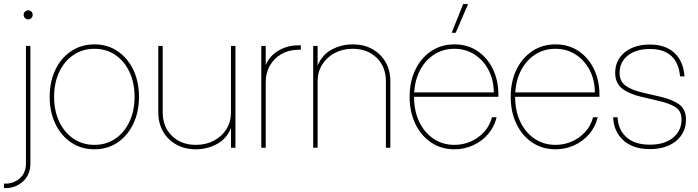

<svg xmlns="http://www.w3.org/2000/svg" viewBox="-63 -748 3532 972"><path d="M68.4 -515.6H90.8V79.1Q90.8 136.7 53.5 170.4Q16.1 204.1 -34.2 204.1H-43V181.6H-34.2Q6.3 181.6 37.4 154.3Q68.4 127 68.4 79.1ZM79.6 -649.9Q70.3 -649.9 63.5 -656.7Q56.6 -663.6 56.6 -672.9Q56.6 -682.6 63.5 -689.2Q70.3 -695.8 79.6 -695.8Q89.4 -695.8 95.9 -689.2Q102.5 -682.6 102.5 -672.9Q102.5 -663.6 95.9 -656.7Q89.4 -649.9 79.6 -649.9Z M415 7.8Q348.6 7.8 297.4 -26.6Q246.1 -61 217.3 -121.1Q188.5 -181.2 188.5 -257.8Q188.5 -335 217.3 -394.8Q246.1 -454.6 297.4 -489Q348.6 -523.4 415 -523.4Q481.4 -523.4 532.2 -489Q583 -454.6 611.8 -394.8Q640.6 -335 640.6 -257.8Q640.6 -181.2 611.8 -121.1Q583 -61 532.2 -26.6Q481.4 7.8 415 7.8ZM415 -14.6Q474.6 -14.6 520.5 -45.7Q566.4 -76.7 592.3 -131.6Q618.2 -186.5 618.2 -257.8Q618.2 -329.1 592.3 -384Q566.4 -439 520.5 -470Q474.6 -501 415 -501Q355.5 -501 309.3 -470Q263.2 -439 237.1 -384Q210.9 -329.1 210.9 -257.8Q210.9 -186.5 237.1 -131.6Q263.2 -76.7 309.3 -45.7Q355.5 -14.6 415 -14.6Z M928.7 7.8Q873 7.8 830.1 -15.9Q787.1 -39.6 762.7 -81.8Q738.3 -124 738.3 -179.7V-515.6H760.7V-179.7Q760.7 -105.5 807.6 -60.1Q854.5 -14.6 928.7 -14.6Q979.5 -14.6 1019.8 -35.9Q1060.1 -57.1 1083.3 -94.5Q1106.4 -131.8 1106.4 -179.7V-515.6H1128.9V0H1106.4V-100.1Q1085 -45.9 1035.6 -19Q986.3 7.8 928.7 7.8Z M1259.8 0V-515.6H1282.2V-419.4H1282.7Q1301.8 -465.3 1346.9 -491.9Q1392.1 -518.6 1448.2 -518.6H1460V-496.1H1448.2Q1400.4 -496.1 1362.8 -474.9Q1325.2 -453.6 1303.7 -416.7Q1282.2 -379.9 1282.2 -332V0Z M1544.9 -335.9V0H1522.5V-515.6H1544.9V-415.5Q1566.4 -469.7 1615.7 -496.6Q1665 -523.4 1722.7 -523.4Q1778.8 -523.4 1821.5 -499.8Q1864.3 -476.1 1888.7 -434.1Q1913.1 -392.1 1913.1 -335.9V0H1890.6V-335.9Q1890.6 -410.2 1843.8 -455.6Q1796.9 -501 1722.7 -501Q1671.9 -501 1631.6 -479.7Q1591.3 -458.5 1568.1 -421.1Q1544.9 -383.8 1544.9 -335.9Z M2237.3 7.8Q2170.9 7.8 2119.6 -26.6Q2068.4 -61 2039.6 -121.1Q2010.7 -181.2 2010.7 -257.8Q2010.7 -335 2039.6 -394.8Q2068.4 -454.6 2119.6 -489Q2170.9 -523.4 2237.3 -523.4Q2303.7 -523.4 2353.8 -490Q2403.8 -456.5 2431.9 -399.2Q2460 -341.8 2460 -269.5V-257.8H2033.2Q2033.2 -186.5 2059.3 -131.6Q2085.4 -76.7 2131.6 -45.7Q2177.7 -14.6 2237.3 -14.6Q2281.2 -14.6 2320.3 -31.7Q2359.4 -48.8 2387.9 -80.3Q2416.5 -111.8 2427.7 -154.3H2451.2Q2439.5 -105.5 2407.7 -68.8Q2376 -32.2 2331.8 -12.2Q2287.6 7.8 2237.3 7.8ZM2033.7 -280.3H2437Q2436 -344.7 2409.7 -394.5Q2383.3 -444.3 2338.4 -472.7Q2293.5 -501 2237.3 -501Q2180.7 -501 2136.2 -472.9Q2091.8 -444.8 2064.9 -395.3Q2038.1 -345.7 2033.7 -280.3ZM2223.6 -582 2281.7 -727.5H2306.6L2244.1 -582Z M2749 7.8Q2682.6 7.8 2631.3 -26.6Q2580.1 -61 2551.3 -121.1Q2522.5 -181.2 2522.5 -257.8Q2522.5 -335 2551.3 -394.8Q2580.1 -454.6 2631.3 -489Q2682.6 -523.4 2749 -523.4Q2815.4 -523.4 2865.5 -490Q2915.5 -456.5 2943.6 -399.2Q2971.7 -341.8 2971.7 -269.5V-257.8H2544.9Q2544.9 -186.5 2571 -131.6Q2597.2 -76.7 2643.3 -45.7Q2689.5 -14.6 2749 -14.6Q2793 -14.6 2832 -31.7Q2871.1 -48.8 2899.7 -80.3Q2928.2 -111.8 2939.5 -154.3H2962.9Q2951.2 -105.5 2919.4 -68.8Q2887.7 -32.2 2843.5 -12.2Q2799.3 7.8 2749 7.8ZM2545.4 -280.3H2948.7Q2947.8 -344.7 2921.4 -394.5Q2895 -444.3 2850.1 -472.7Q2805.2 -501 2749 -501Q2692.4 -501 2647.9 -472.9Q2603.5 -444.8 2576.7 -395.3Q2549.8 -345.7 2545.4 -280.3Z M3226.6 6.8Q3141.6 6.8 3092.8 -37.6Q3043.9 -82 3041 -154.3H3063.5Q3066.4 -90.8 3108.6 -53.2Q3150.9 -15.6 3226.6 -15.6Q3300.8 -15.6 3344 -50.8Q3387.2 -85.9 3387.2 -142.6Q3387.2 -185.1 3358.6 -204.3Q3330.1 -223.6 3275.4 -236.3L3186 -257.3Q3119.6 -272.9 3085.4 -300.8Q3051.3 -328.6 3051.3 -379.4Q3051.3 -443.8 3099.9 -483.2Q3148.4 -522.5 3227.1 -522.5Q3305.7 -522.5 3351.3 -480.2Q3397 -438 3402.3 -361.3H3379.9Q3366.7 -500 3227.1 -500Q3157.7 -500 3115.7 -467Q3073.7 -434.1 3073.7 -379.4Q3073.7 -336.9 3103.5 -314.7Q3133.3 -292.5 3189.9 -279.3L3280.3 -258.3Q3342.8 -243.7 3376.2 -218.8Q3409.7 -193.8 3409.7 -142.6Q3409.7 -76.2 3360.1 -34.7Q3310.5 6.8 3226.6 6.8Z"/></svg>

Font: Inter Display Thin
Style: Regular
Weight: 100
Designer: Rasmus Andersson
Foundry: rsms
Version: Version 4.000;git-a52131595